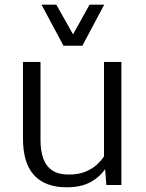

<svg xmlns="http://www.w3.org/2000/svg" viewBox="-20 -794 625 824"><path d="M266.1 9.8Q173.8 9.8 126.2 -42.2Q78.6 -94.2 78.6 -200.2V-528.3H153.8V-193.4Q153.8 -147 165.8 -113.8Q177.7 -80.6 204.1 -62.7Q230.5 -44.9 274.4 -44.9Q317.4 -44.9 347.2 -57.4Q377 -69.8 396 -87.6Q415 -105.5 426.3 -122.6V-528.3H501V0H436.5L431.2 -67.9Q404.8 -31.2 365.2 -10.7Q325.7 9.8 266.1 9.8ZM252.4 -597.7 158.2 -773.9H221.7L293.5 -646.5L364.3 -773.9H427.2L333.5 -597.7Z"/></svg>

Font: Comme Light
Style: Regular
Weight: 300
Version: Version 1.000;gftools[0.9.27]